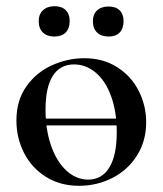

<svg xmlns="http://www.w3.org/2000/svg" viewBox="-20 -587 526 620"><path d="M96 -204H388V-182H96ZM33 -198Q33 -263 65.5 -308.5Q98 -354 148.5 -376.5Q199 -399 252 -399Q313 -399 358.5 -370Q404 -341 428 -293.5Q452 -246 452 -192Q452 -132 422.5 -85Q393 -38 343 -12.5Q293 13 235 13Q175 13 129 -15.5Q83 -44 58 -92.5Q33 -141 33 -198ZM357 -160Q357 -227 338.5 -277Q320 -327 288.5 -353Q257 -379 219 -379Q174 -379 150.5 -342Q127 -305 127 -233Q127 -168 145 -116.5Q163 -65 194.5 -36Q226 -7 265 -7Q309 -7 333 -46Q357 -85 357 -160ZM105 -519Q105 -541 119 -554Q133 -567 156 -567Q179 -567 192 -554.5Q205 -542 205 -519Q205 -495 192 -482Q179 -469 156 -469Q132 -469 118.5 -482Q105 -495 105 -519ZM280 -519Q280 -541 293.5 -553.5Q307 -566 331 -566Q354 -566 366.5 -553.5Q379 -541 379 -519Q379 -495 366.5 -482Q354 -469 331 -469Q307 -469 293.5 -482Q280 -495 280 -519Z"/></svg>

Font: Cormorant Infant SemiBold
Style: Regular
Weight: 600
Designer: Christian Thalmann (Catharsis Fonts)
Foundry: Catharsis Fonts
Version: Version 4.000